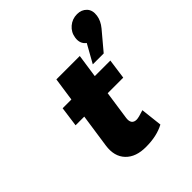

<svg xmlns="http://www.w3.org/2000/svg" viewBox="-232 -1009 1167 1167"><g transform="rotate(-45 351.5 -425.0)"><path d="M138.2 -387.2 155.8 -516.1H231L252.9 -667H454.1L432.1 -516.1H565.9L547.9 -387.2H414.1L387.2 -201.2Q383.8 -175.3 393.6 -162.1Q403.3 -148.9 424.8 -148.9Q442.9 -148.9 490.2 -165L505.9 -25.9Q440.9 8.8 350.1 8.8Q261.7 9.8 215.6 -38.3Q169.4 -86.4 181.2 -169.9L212.9 -387.2ZM474.1 -575.2 540 -692.9Q506.3 -717.8 513.2 -765.1Q519 -806.2 549.8 -832.5Q580.6 -858.9 622.1 -858.9Q660.6 -858.9 684.1 -834Q707.5 -809.1 701.2 -766.1Q695.8 -728 666 -691.9L567.9 -575.2Z"/></g></svg>

Font: Trueno ExtraBold
Style: Italic
Weight: 800
Designer: Julieta Ulanovsky
Foundry: Julieta Ulanovsky
Version: Version 3.001b | FøM Fix